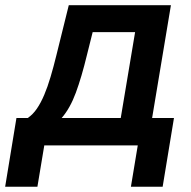

<svg xmlns="http://www.w3.org/2000/svg" viewBox="-73 -559 734 738"><path d="M-53.2 158.7 -9.8 -105.5H33.7Q53.2 -118.7 68.6 -141.1Q84 -163.6 96.9 -194.1Q109.9 -224.6 121.3 -263.2Q132.8 -301.8 144 -347.7L191.4 -539.1H584L511.7 -105.5H595.7L552.2 158.7H430.2L456.5 0H97.2L70.8 158.7ZM164.1 -105.5H391.1L446.3 -435.5H283.2L261.2 -347.7Q240.7 -262.7 218.5 -202.6Q196.3 -142.6 164.1 -105.5Z"/></svg>

Font: Inter 18pt SemiBold
Style: Italic
Weight: 600
Italic angle: -9.3988°
Designer: Rasmus Andersson
Foundry: rsms
Version: Version 4.001;git-66647c0bb